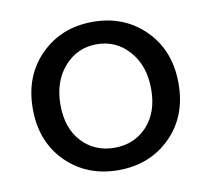

<svg xmlns="http://www.w3.org/2000/svg" viewBox="-64 -584 734 667"><g transform="rotate(-10 303.0 -250.5)"><path d="M487 -61.5Q414 11 303 11Q192 11 119 -61.5Q46 -134 46 -250Q46 -366 119 -439Q192 -512 303 -512Q414 -512 487 -439Q560 -366 560 -250Q560 -134 487 -61.5ZM188 -116.5Q233 -68 303 -68Q373 -68 418 -116.5Q463 -165 463 -247Q463 -329 417.5 -381Q372 -433 303 -433Q234 -433 188.5 -381Q143 -329 143 -247Q143 -165 188 -116.5Z"/></g></svg>

Font: Belgrano
Style: Regular
Weight: 400
Version: Version 1.002